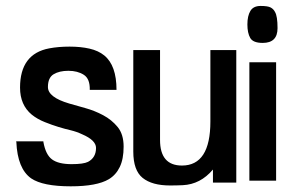

<svg xmlns="http://www.w3.org/2000/svg" viewBox="-20 -620 973 659"><path d="M353.5 -4.9Q312.5 19.5 222.7 19.5Q127 19.5 86.9 -7.8Q40 -41 36.1 -132.8L35.2 -134.8H128.9V-132.8Q136.7 -88.9 158.7 -72.8Q180.7 -56.6 225.6 -56.6Q266.6 -56.6 282.2 -64.5Q309.6 -79.1 309.6 -112.3Q309.6 -138.7 261.7 -159.2Q243.2 -168 222.7 -172.9Q202.1 -177.7 181.2 -184.1Q160.2 -190.4 134.3 -200.7Q108.4 -210.9 88.9 -226.6Q48.8 -259.8 48.8 -319.3Q48.8 -435.5 149.4 -454.1Q180.7 -460 218.8 -460Q256.8 -460 287.1 -453.1Q317.4 -446.3 337.9 -429.7Q379.9 -395.5 379.9 -311.5H288.1Q289.1 -349.6 267.6 -363.3Q246.1 -377 214.8 -377Q183.6 -377 164.1 -365.2Q144.5 -353.5 144.5 -321.3Q144.5 -286.1 217.8 -264.6Q241.2 -257.8 272.9 -249Q304.7 -240.2 334 -224.6Q363.3 -209 383.8 -184.1Q404.3 -159.2 404.3 -116.7Q404.3 -74.2 391.1 -46.9Q377.9 -19.5 353.5 -4.9Z M604.5 -51.8Q702.1 -51.8 702.1 -203.1V-448.2H791V6.8H710.9V-38.1Q668 12.7 607.4 15.6Q586.9 16.6 563.5 16.6Q502 16.6 469.7 -9.3Q437.5 -35.2 437.5 -99.6V-448.2H529.3V-139.6Q529.3 -51.8 604.5 -51.8Z M835.9 0V-406.2H927.7V0ZM932.6 -523.4Q932.6 -472.7 881.8 -472.7Q848.6 -472.7 838.9 -489.7Q829.1 -506.8 829.1 -536.1Q829.1 -565.4 839.4 -582.5Q849.6 -599.6 874.5 -599.6Q899.4 -599.6 909.2 -594.2Q918.9 -588.9 923.8 -579.1Q932.6 -564.5 932.6 -523.4Z"/></svg>

Font: RIT TN Joy
Style: Extra Bold
Weight: 800
Designer: Hussain K H
Foundry: Rachana Institute of Typography
Version: 1.6.2